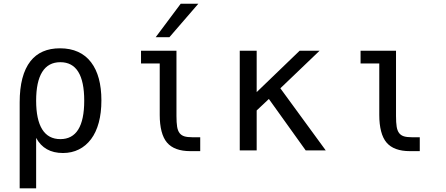

<svg xmlns="http://www.w3.org/2000/svg" viewBox="-20 -825 2448 1053"><path d="M178.2 208V-68.8Q222.7 14.2 325.2 14.2Q373.5 14.2 412.6 -5.4Q451.7 -24.9 479.5 -62Q507.3 -99.1 521.7 -152.8Q536.1 -206.5 536.1 -274.4Q536.1 -409.2 479.5 -483.4Q451.2 -521 408.2 -540.5Q365.2 -560.1 309.1 -560.1Q202.6 -560.1 147 -489.3Q87.9 -413.6 87.9 -263.7V208ZM178.2 -272.9Q178.2 -377.4 211.7 -430.7Q245.1 -483.9 311 -483.9Q441.9 -483.9 441.9 -272.9Q441.9 -62 311 -62Q245.1 -62 211.7 -115.2Q178.2 -168.5 178.2 -272.9Z M909.2 -621.1 1067.9 -804.7H971.2L834 -621.1ZM1078.1 -72.3H1034.7Q1007.3 -72.3 991 -77.4Q974.6 -82.5 964.8 -95.2Q955.1 -107.9 951.4 -130.1Q947.8 -152.3 947.8 -189V-546.9H753.4V-477.1H856V-194.3Q856 -143.6 866 -105Q876 -66.4 896 -43Q936 3.9 1023.9 3.9H1078.1Z M1387.7 0V-219.2L1454.6 -282.2L1656.7 0H1766.6L1517.6 -340.8L1732.9 -546.9H1623.5L1387.7 -319.8V-546.9H1294.9V0Z M2282.2 3.9V-72.3H2238.8Q2211.4 -72.3 2195.1 -77.4Q2178.7 -82.5 2168.9 -95.2Q2159.2 -107.9 2155.5 -130.1Q2151.9 -152.3 2151.9 -189V-546.9H1957.5V-477.1H2060.1V-194.3Q2060.1 -143.6 2070.1 -105Q2080.1 -66.4 2100.1 -43Q2140.1 3.9 2228 3.9Z"/></svg>

Font: Hack Dev
Style: Regular
Weight: 400
Designer: Christopher Simpkins
Foundry: Christopher Simpkins
Version: Version 2.0315